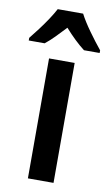

<svg xmlns="http://www.w3.org/2000/svg" viewBox="-124 -811 495 856"><g transform="rotate(10 123.5 -383.0)"><path d="M182 0H66V-543H182ZM181 -766Q198 -733 227.5 -692Q257 -651 284 -618V-606H213Q169 -640 123 -692Q99 -666 76.5 -643.5Q54 -621 35 -606H-37V-618Q-20 -639 0 -665.5Q20 -692 37.5 -718.5Q55 -745 66 -766Z"/></g></svg>

Font: Noto Sans Devanagari Condensed SemiBold
Style: Regular
Weight: 600
Width: 3
Designer: Jelle Bosma - Monotype Design Team
Foundry: Monotype Imaging Inc.
Version: Version 2.004; ttfautohint (v1.8.4.7-5d5b)